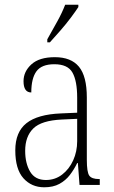

<svg xmlns="http://www.w3.org/2000/svg" viewBox="-20 -786 486 816"><path d="M168 10Q114 10 79.5 -28.5Q45 -67 45 -147Q45 -225 92.5 -262.5Q140 -300 239 -304L308 -307V-371Q308 -442 288 -477.5Q268 -513 211 -513Q157 -513 135 -483Q113 -453 113 -393Q80 -393 80 -441Q80 -482 113.5 -512.5Q147 -543 213 -543Q282 -543 315.5 -502.5Q349 -462 349 -372V-107Q349 -54 359.5 -39.5Q370 -25 401 -25H404V0H318L311 -93H308Q295 -66 277 -42.5Q259 -19 232.5 -4.5Q206 10 168 10ZM175 -21Q214 -21 244 -44Q274 -67 291 -104.5Q308 -142 308 -186V-281L243 -278Q156 -274 121.5 -240Q87 -206 87 -145Q87 -92 108 -56.5Q129 -21 175 -21ZM181 -619Q203 -658 223.5 -695Q244 -732 257 -766H313V-756Q302 -739 281.5 -711.5Q261 -684 236.5 -656Q212 -628 192 -606H181Z"/></svg>

Font: Noto Serif Myanmar Condensed ExtraLight
Style: Regular
Weight: 200
Width: 3
Designer: Ben Mitchell and the Monotype Design Team
Foundry: Monotype Imaging Inc.
Version: Version 2.106; ttfautohint (v1.8.4.7-5d5b)